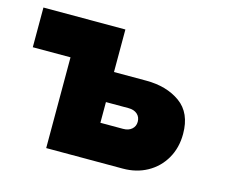

<svg xmlns="http://www.w3.org/2000/svg" viewBox="-73 -557 769 654"><g transform="rotate(15 311.0 -230.0)"><path d="M138 -320H5V-460H294V-310H408Q480 -310 528 -275.5Q576 -241 576 -167Q576 -118 554 -80Q532 -42 494 -21Q456 0 408 0H138ZM374 -204H294V-131H374Q393 -131 404.5 -141Q416 -151 416 -167Q416 -184 404.5 -194Q393 -204 374 -204Z"/></g></svg>

Font: Jost* Heavy
Style: Regular
Weight: 800
Version: Version 3.7